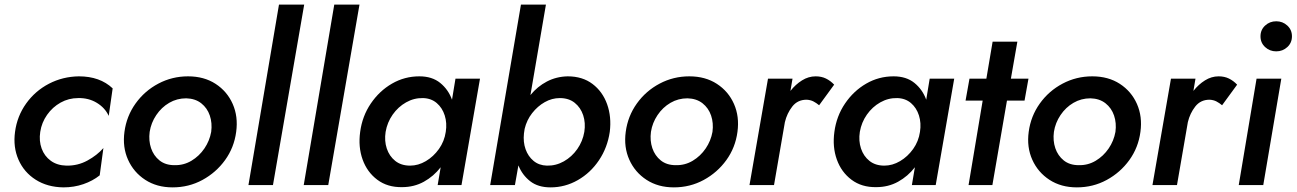

<svg xmlns="http://www.w3.org/2000/svg" viewBox="-20 -800 5605 830"><path d="M154 -230Q148 -191 160 -158Q172 -125 199.5 -105Q227 -85 267 -84Q316 -83 358 -106Q400 -129 427 -160L411 -42Q381 -18 340.5 -4Q300 10 254 10Q185 9 134.5 -23Q84 -55 60 -109.5Q36 -164 45 -230Q54 -298 93 -352.5Q132 -407 191.5 -438Q251 -469 321 -470Q412 -470 467 -418L450 -299Q434 -334 398.5 -355.5Q363 -377 318 -376Q277 -376 242 -356.5Q207 -337 183.5 -303.5Q160 -270 154 -230Z M518 -230Q527 -298 566 -352.5Q605 -407 664.5 -438.5Q724 -470 793 -470Q862 -470 912 -437.5Q962 -405 986 -350.5Q1010 -296 1001 -230Q992 -162 953 -108Q914 -54 855 -22Q796 10 726 10Q658 10 608 -22.5Q558 -55 533.5 -109.5Q509 -164 518 -230ZM627 -230Q622 -192 633 -159.5Q644 -127 669.5 -106.5Q695 -86 734 -86Q774 -85 807.5 -105Q841 -125 863.5 -158Q886 -191 893 -230Q898 -268 887 -300.5Q876 -333 850 -353.5Q824 -374 785 -375Q745 -375 711.5 -355.5Q678 -336 655.5 -302.5Q633 -269 627 -230Z M1186 -780H1295L1160 0H1054Z M1425 -780H1534L1399 0H1293Z M1537 -230Q1546 -298 1583 -352.5Q1620 -407 1674.5 -438.5Q1729 -470 1793 -470Q1848 -470 1883 -441.5Q1918 -413 1934 -369L1949 -460H2055L1975 0H1872L1885 -77Q1855 -38 1812.5 -14.5Q1770 9 1718 9Q1655 10 1611 -23Q1567 -56 1547.5 -110.5Q1528 -165 1537 -230ZM1647 -230Q1641 -191 1652 -158Q1663 -125 1688.5 -104.5Q1714 -84 1753 -84Q1788 -84 1821 -103.5Q1854 -123 1877.5 -156Q1901 -189 1907 -230Q1913 -268 1902.5 -301Q1892 -334 1868 -354.5Q1844 -375 1809 -376Q1770 -377 1735.5 -357.5Q1701 -338 1677.5 -304.5Q1654 -271 1647 -230Z M2616 -230Q2606 -162 2569.5 -107.5Q2533 -53 2478 -21.5Q2423 10 2360 10Q2306 10 2272 -16.5Q2238 -43 2221 -85L2206 0H2099L2232 -780H2340L2273 -389Q2303 -426 2344 -447.5Q2385 -469 2434 -470Q2498 -470 2541.5 -437Q2585 -404 2604.5 -349.5Q2624 -295 2616 -230ZM2506 -230Q2512 -269 2501 -302Q2490 -335 2464.5 -355.5Q2439 -376 2400 -376Q2366 -376 2335 -358.5Q2304 -341 2280.5 -311Q2257 -281 2248 -243L2245 -223Q2241 -186 2252 -155Q2263 -124 2286.5 -104.5Q2310 -85 2344 -84Q2383 -83 2417.5 -102.5Q2452 -122 2475.5 -155.5Q2499 -189 2506 -230Z M2685 -230Q2694 -298 2733 -352.5Q2772 -407 2831.5 -438.5Q2891 -470 2960 -470Q3029 -470 3079 -437.5Q3129 -405 3153 -350.5Q3177 -296 3168 -230Q3159 -162 3120 -108Q3081 -54 3022 -22Q2963 10 2893 10Q2825 10 2775 -22.5Q2725 -55 2700.5 -109.5Q2676 -164 2685 -230ZM2794 -230Q2789 -192 2800 -159.5Q2811 -127 2836.5 -106.5Q2862 -86 2901 -86Q2941 -85 2974.5 -105Q3008 -125 3030.5 -158Q3053 -191 3060 -230Q3065 -268 3054 -300.5Q3043 -333 3017 -353.5Q2991 -374 2952 -375Q2912 -375 2878.5 -355.5Q2845 -336 2822.5 -302.5Q2800 -269 2794 -230Z M3521 -345Q3509 -355 3496.5 -361.5Q3484 -368 3467 -369Q3428 -369 3405 -339.5Q3382 -310 3373 -272L3326 0H3220L3300 -460H3406L3397 -407Q3419 -435 3447 -452.5Q3475 -470 3506 -470Q3531 -470 3550.5 -460.5Q3570 -451 3586 -434Z M3587 -230Q3596 -298 3633 -352.5Q3670 -407 3724.5 -438.5Q3779 -470 3843 -470Q3898 -470 3933 -441.5Q3968 -413 3984 -369L3999 -460H4105L4025 0H3922L3935 -77Q3905 -38 3862.5 -14.5Q3820 9 3768 9Q3705 10 3661 -23Q3617 -56 3597.5 -110.5Q3578 -165 3587 -230ZM3697 -230Q3691 -191 3702 -158Q3713 -125 3738.5 -104.5Q3764 -84 3803 -84Q3838 -84 3871 -103.5Q3904 -123 3927.5 -156Q3951 -189 3957 -230Q3963 -268 3952.5 -301Q3942 -334 3918 -354.5Q3894 -375 3859 -376Q3820 -377 3785.5 -357.5Q3751 -338 3727.5 -304.5Q3704 -271 3697 -230Z M4171 -460H4244L4271 -620H4378L4350 -460H4426L4409 -365H4333L4270 0H4167L4228 -365H4154Z M4427 -230Q4436 -298 4475 -352.5Q4514 -407 4573.5 -438.5Q4633 -470 4702 -470Q4771 -470 4821 -437.5Q4871 -405 4895 -350.5Q4919 -296 4910 -230Q4901 -162 4862 -108Q4823 -54 4764 -22Q4705 10 4635 10Q4567 10 4517 -22.5Q4467 -55 4442.5 -109.5Q4418 -164 4427 -230ZM4536 -230Q4531 -192 4542 -159.5Q4553 -127 4578.5 -106.5Q4604 -86 4643 -86Q4683 -85 4716.5 -105Q4750 -125 4772.5 -158Q4795 -191 4802 -230Q4807 -268 4796 -300.5Q4785 -333 4759 -353.5Q4733 -374 4694 -375Q4654 -375 4620.5 -355.5Q4587 -336 4564.5 -302.5Q4542 -269 4536 -230Z M5263 -345Q5251 -355 5238.5 -361.5Q5226 -368 5209 -369Q5170 -369 5147 -339.5Q5124 -310 5115 -272L5068 0H4962L5042 -460H5148L5139 -407Q5161 -435 5189 -452.5Q5217 -470 5248 -470Q5273 -470 5292.5 -460.5Q5312 -451 5328 -434Z M5429 -643Q5429 -671 5449 -689.5Q5469 -708 5497 -708Q5525 -708 5545 -689.5Q5565 -671 5565 -643Q5565 -615 5545 -596.5Q5525 -578 5497 -578Q5469 -578 5449 -596.5Q5429 -615 5429 -643ZM5412 -460H5519L5441 0H5335Z"/></svg>

Font: Jost* Medium
Style: Italic
Weight: 500
Italic angle: -10°
Version: Version 3.7